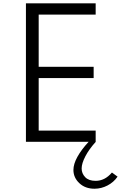

<svg xmlns="http://www.w3.org/2000/svg" viewBox="-20 -845 720 1144"><path d="M134.5 0V-825H550V-758H210.5V-447H538V-380H210.5V-67H550V0ZM543 279.5Q488 279.5 452.8 246.5Q417.5 213.5 417.5 167.5Q417.5 132.5 441 89.8Q464.5 47 508 0H550.5Q511 43.5 488.8 86Q466.5 128.5 466.5 159Q466.5 188.5 487.5 210.5Q508.5 232.5 549.5 232.5Q577 232.5 601 220.5Q625 208.5 647 183L680.5 207.5Q657.5 241 620.5 260.2Q583.5 279.5 543 279.5Z"/></svg>

Font: Spartan Thin
Style: Regular
Weight: 400
Version: Version 1.004